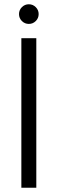

<svg xmlns="http://www.w3.org/2000/svg" viewBox="-20 -879 271 899"><path d="M80 0V-700H150V0ZM115 -767Q96 -767 82.5 -780.5Q69 -794 69 -813Q69 -832 82.5 -845.5Q96 -859 115 -859Q134 -859 147.5 -845.5Q161 -832 161 -813Q161 -794 147.5 -780.5Q134 -767 115 -767Z"/></svg>

Font: DM Sans 12pt Light
Style: Regular
Weight: 300
Version: Version 4.004;gftools[0.9.30]